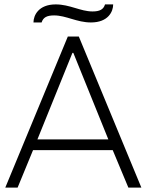

<svg xmlns="http://www.w3.org/2000/svg" viewBox="-20 -852 692 872"><path d="M494 -832H457C450 -809 433 -800 400 -800C346 -800 297 -832 233 -832C155 -832 132 -782 132 -750H169C176 -773 193 -782 226 -782C280 -782 329 -750 393 -750C472 -750 494 -800 494 -832ZM492 -170 563 0H622L338 -686H288L4 0H60L130 -170ZM150 -219 309 -612H313L472 -219Z"/></svg>

Font: Chivo Light
Style: Regular
Weight: 300
Designer: Hector Gatti
Foundry: Omnibus-Type
Version: Version 1.003;PS 001.003;hotconv 1.0.70;makeotf.lib2.5.58329